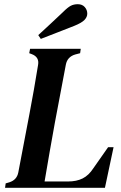

<svg xmlns="http://www.w3.org/2000/svg" viewBox="-20 -893 576 913"><path d="M4 0 7 -21 24 -26Q60 -37 67 -73L120 -351Q130 -404 141 -465.5Q152 -527 161 -584Q168 -622 130 -636L119 -640L123 -661H364L361 -640L338 -634Q300 -623 293 -585L241 -310Q229 -246 216 -170Q203 -94 192 -30H303Q344 -30 373 -44.5Q402 -59 424 -93L494 -193H520L479 0ZM162 -726Q191 -752 221 -780.5Q251 -809 279 -835Q302 -858 316.5 -865.5Q331 -873 350 -873Q371 -873 383 -859.5Q395 -846 395 -828Q395 -812 381.5 -798Q368 -784 333 -770Q292 -754 252.5 -738.5Q213 -723 174 -708Z"/></svg>

Font: DM Serif Text
Style: Italic
Weight: 400
Italic angle: -12°
Designer: Colophon Foundry, Frank Grießhammer
Foundry: Colophon Foundry
Version: Version 5.100; ttfautohint (v1.8.2)